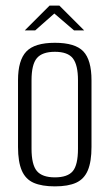

<svg xmlns="http://www.w3.org/2000/svg" viewBox="-20 -655 388 682"><path d="M175 7Q129 7 100 -5.5Q71 -18 57.5 -49Q44 -80 44 -133V-370Q44 -441 73.5 -472Q103 -503 175 -503Q247 -503 276 -472.5Q305 -442 305 -370V-133Q305 -81 292 -50Q279 -19 250.5 -6Q222 7 175 7ZM175 -25Q220 -25 238.5 -47Q257 -69 257 -127V-370Q257 -424 239 -447.5Q221 -471 175 -471Q130 -471 111 -448.5Q92 -426 92 -370V-127Q92 -70 111 -47.5Q130 -25 175 -25ZM68 -547 156 -635H191L279 -547H243L173 -607L105 -547Z"/></svg>

Font: Alumni Sans Thin Light
Style: Regular
Weight: 300
Version: Version 1.018